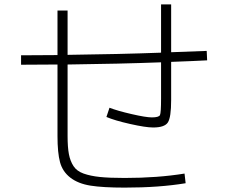

<svg xmlns="http://www.w3.org/2000/svg" viewBox="-20 -820 1040 875"><path d="M242 -772H288V-570Q526 -573 714 -580V-800H760V-582L922 -588L924 -545Q870 -542 760 -538V-364Q760 -285 745 -262Q730 -239 678 -239Q644 -239 573 -255Q502 -271 465 -287L479 -329Q515 -315 580 -300Q645 -285 672 -285Q704 -285 709 -295.5Q714 -306 714 -371V-536Q526 -529 288 -526V-200Q288 -149 294 -117.5Q300 -86 315 -63Q330 -40 361 -29Q392 -18 435 -13.5Q478 -9 548 -9Q698 -9 821 -29L826 15Q706 35 548 35Q449 35 392.5 26Q336 17 300.5 -10.5Q265 -38 253.5 -81Q242 -124 242 -200V-526Q186 -525 76 -525V-568Q186 -568 242 -569Z"/></svg>

Font: M PLUS 1p Light
Style: Regular
Weight: 300
Version: Version 1.061